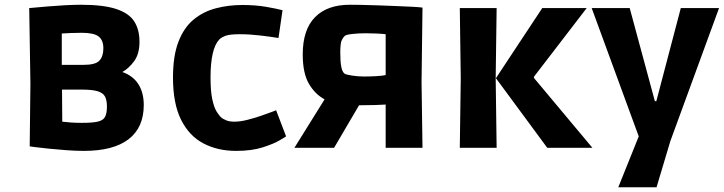

<svg xmlns="http://www.w3.org/2000/svg" viewBox="-20 -622 3046 808"><path d="M333 13Q298 13 258.5 10Q219 7 184 3.5Q149 0 127 -3Q105 -6 105 -6L108 -269L103 -588Q103 -588 125.5 -590Q148 -592 182.5 -595Q217 -598 254.5 -600Q292 -602 321 -602Q414 -602 468 -584.5Q522 -567 544.5 -532.5Q567 -498 567 -446Q567 -395 544.5 -364.5Q522 -334 495 -319Q540 -303 562.5 -267.5Q585 -232 585 -180Q585 -85 521 -36Q457 13 333 13ZM331 -349Q382 -349 398.5 -367Q415 -385 415 -419Q415 -453 395 -468.5Q375 -484 324 -484Q299 -484 278 -483Q257 -482 240 -481V-349ZM325 -105Q371 -105 393 -110.5Q415 -116 422.5 -131Q430 -146 430 -174Q430 -200 422 -215.5Q414 -231 391 -238Q368 -245 323 -245H241L242 -110Q259 -108 278 -106.5Q297 -105 325 -105Z M974 13Q896 13 836 -18.5Q776 -50 742 -118Q708 -186 708 -296Q708 -387 731 -446.5Q754 -506 794.5 -539.5Q835 -573 888 -587Q941 -601 1000 -601Q1056 -601 1101.5 -593Q1147 -585 1169 -579L1152 -462Q1123 -467 1076.5 -472.5Q1030 -478 989 -478Q947 -478 929.5 -471.5Q912 -465 903 -456Q866 -417 866 -296Q866 -238 873.5 -203.5Q881 -169 892.5 -151Q904 -133 914 -125Q920 -121 932.5 -115.5Q945 -110 967 -110Q991 -110 1020.5 -117.5Q1050 -125 1078 -134.5Q1106 -144 1124 -151Q1142 -158 1142 -158L1184 -48Q1184 -48 1158.5 -32.5Q1133 -17 1086 -2Q1039 13 974 13Z M1219 0 1346 -204Q1306 -225 1280 -269.5Q1254 -314 1254 -393Q1254 -497 1305.5 -549.5Q1357 -602 1452 -602Q1468 -602 1499.5 -601.5Q1531 -601 1570 -599.5Q1609 -598 1647.5 -596.5Q1686 -595 1715.5 -593.5Q1745 -592 1758 -590L1754 -276L1758 0H1603V-182Q1586 -181 1559 -180Q1532 -179 1491 -179L1386 0ZM1512 -300Q1538 -300 1563.5 -301.5Q1589 -303 1603 -306V-478Q1587 -480 1563 -481Q1539 -482 1519 -482Q1488 -482 1462 -479Q1436 -476 1431 -471Q1425 -466 1418.5 -453.5Q1412 -441 1412 -400Q1412 -364 1416 -342Q1420 -320 1430 -312Q1436 -308 1461 -304Q1486 -300 1512 -300Z M2283 0 2067 -293 2262 -588H2449L2227 -299V-294L2473 0ZM1915 0 1919 -293 1915 -588H2070L2066 -293L2070 0Z M2582 166 2668 -48 2470 -588H2630L2736 -196H2742L2845 -588H3006L2801 -28L2743 166Z"/></svg>

Font: Ruda SemiBold
Style: Bold
Weight: 900
Designer: Mariela Monsalve and Angelina Sanchez
Foundry: Mariela Monsalve and Angelina Sanchez
Version: Version 2.000